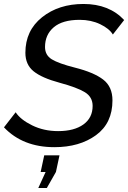

<svg xmlns="http://www.w3.org/2000/svg" viewBox="-32 -735 646 968"><path d="M-12 -93 47 -169Q71 -132 130 -103Q189 -74 261 -74Q342 -74 388.5 -107.5Q435 -141 435 -201Q435 -246 396 -270Q357 -294 268 -318Q179 -342 137.5 -375.5Q96 -409 96 -469Q96 -581 180 -648Q264 -715 389 -715Q518 -715 594 -634L537 -561Q519 -591 473 -613Q427 -635 370 -635Q283 -635 239 -597.5Q195 -560 195 -498Q195 -457 229 -436Q263 -415 346 -394Q441 -370 488 -334Q535 -298 535 -229Q535 -114 452 -53.5Q369 7 242 7Q83 7 -12 -93ZM161 213 198 132H173L191 48H268L250 132L204 213Z"/></svg>

Font: Raleway-v4020 Medium
Style: Italic
Weight: 500
Italic angle: -12°
Designer: Matt McInerney, Pablo Impallari, Rodrigo Fuenzalida
Foundry: Matt McInerney, Pablo Impallari, Rodrigo Fuenzalida
Version: Version 4.020;PS 004.020;hotconv 1.0.88;makeotf.lib2.5.64775